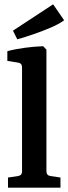

<svg xmlns="http://www.w3.org/2000/svg" viewBox="-20 -869 317 889"><path d="M195 -76Q195 -57 213 -54L260 -47V0H17V-47L64 -54Q82 -57 82 -75V-558Q82 -576 64 -579L14 -587V-632Q51 -642 97 -648Q143 -654 180 -655L195 -639ZM60 -687 40 -727 226 -849 277 -775Q252 -757 214.5 -741Q177 -725 136.5 -711Q96 -697 60 -687Z"/></svg>

Font: Yrsa SemiBold
Style: Regular
Weight: 600
Version: Version 2.004